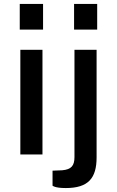

<svg xmlns="http://www.w3.org/2000/svg" viewBox="-20 -782 594 972"><path d="M83 -530V0H195V-530ZM80 -762V-632H198V-762ZM469 -530H357V13C357 57 341 76 295 80L246 82V158C246 158 257 170 313 170C427 170 469 120 469 15ZM355 -762V-632H472V-762Z"/></svg>

Font: Cheyenne Sans Medium
Style: Regular
Weight: 500
Designer: The Public Sans project authors (U.S. Web Design System), Libre Franklin designed by Pablo Impallari and Rodrigo Fuenzal
Foundry: The Cheyenne Sans Project Authors
Version: Version 2.007